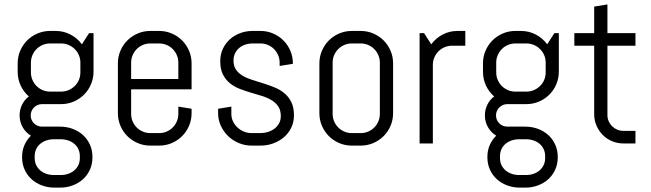

<svg xmlns="http://www.w3.org/2000/svg" viewBox="-20 -650 2950 870"><path d="M398.9 63Q398.9 93.3 387.5 118.7Q376 144 356 162.1Q335.9 180.2 309.1 190.2Q282.2 200.2 252 200.2H227.1Q196.8 200.2 169.9 190.2Q143.1 180.2 123 162.1Q103 144 91.6 118.7Q80.1 93.3 80.1 63V61Q80.1 31.7 90.8 7.3Q101.6 -17.1 120.1 -35.2Q96.7 -49.3 82.8 -73.5Q68.8 -97.7 68.8 -127Q68.8 -153.3 80.1 -176Q91.3 -198.7 110.8 -212.9Q87.4 -233.4 73.7 -262.2Q60.1 -291 60.1 -325.2V-362.8Q60.1 -393.1 71.5 -419.9Q83 -446.8 103 -466.8Q123 -486.8 149.9 -498.3Q176.8 -509.8 207 -509.8H231.9Q268.6 -509.8 299.6 -493.4Q330.6 -477.1 351.1 -449.2L383.8 -500H403.8V-325.2Q403.8 -294.9 392.3 -268.1Q380.9 -241.2 360.8 -221.2Q340.8 -201.2 314 -189.7Q287.1 -178.2 256.8 -178.2H169.9Q159.7 -178.2 150.4 -174.1Q141.1 -169.9 134 -163.1Q127 -156.2 123 -146.7Q119.1 -137.2 119.1 -127Q119.1 -116.7 123 -107.4Q127 -98.1 134 -91.1Q141.1 -84 150.4 -80.1Q159.7 -76.2 169.9 -76.2H252Q282.2 -76.2 309.1 -66.2Q335.9 -56.2 356 -38.1Q376 -20 387.5 5.4Q398.9 30.8 398.9 61V63ZM344.2 -366.2Q344.2 -384.3 337.4 -400.1Q330.6 -416 318.6 -427.7Q306.6 -439.5 290.8 -446.3Q274.9 -453.1 256.8 -453.1H207Q189 -453.1 173.1 -446.3Q157.2 -439.5 145.5 -427.7Q133.8 -416 127 -400.1Q120.1 -384.3 120.1 -366.2V-321.8Q120.1 -303.7 127 -287.8Q133.8 -272 145.5 -260.3Q157.2 -248.5 173.1 -241.7Q189 -234.9 207 -234.9H256.8Q274.9 -234.9 290.8 -241.7Q306.6 -248.5 318.6 -260.3Q330.6 -272 337.4 -287.8Q344.2 -303.7 344.2 -321.8ZM341.8 58.1Q341.8 40 335 25.6Q328.1 11.2 316.4 1.5Q304.7 -8.3 288.8 -13.7Q272.9 -19 254.9 -19H224.1Q206.1 -19 190.2 -13.7Q174.3 -8.3 162.6 1.5Q150.9 11.2 144 25.6Q137.2 40 137.2 58.1V65.9Q137.2 84 144 98.1Q150.9 112.3 162.6 122.3Q174.3 132.3 190.2 137.7Q206.1 143.1 224.1 143.1H254.9Q272.9 143.1 288.8 137.7Q304.7 132.3 316.4 122.3Q328.1 112.3 335 98.1Q341.8 84 341.8 65.9Z M848.1 -137.2Q848.1 -106.9 836.7 -80.1Q825.2 -53.2 805.2 -33.2Q785.2 -13.2 758.3 -1.7Q731.4 9.8 701.2 9.8H661.1Q630.9 9.8 604 -1.7Q577.1 -13.2 557.1 -33.2Q537.1 -53.2 525.6 -80.1Q514.2 -106.9 514.2 -137.2V-362.8Q514.2 -393.1 525.6 -419.9Q537.1 -446.8 557.1 -466.8Q577.1 -486.8 604 -498.3Q630.9 -509.8 661.1 -509.8H701.2Q731.4 -509.8 758.3 -498.3Q785.2 -486.8 805.2 -466.8Q825.2 -446.8 836.7 -419.9Q848.1 -393.1 848.1 -362.8V-245.1H574.2V-133.8Q574.2 -115.7 581.1 -99.9Q587.9 -84 599.6 -72.3Q611.3 -60.5 627.2 -53.7Q643.1 -46.9 661.1 -46.9H701.2Q719.2 -46.9 735.1 -53.7Q751 -60.5 762.7 -72.3Q774.4 -84 781.2 -99.9Q788.1 -115.7 788.1 -133.8V-167L848.1 -157.2V-137.2ZM788.1 -366.2Q788.1 -384.3 781.2 -400.1Q774.4 -416 762.7 -427.7Q751 -439.5 735.1 -446.3Q719.2 -453.1 701.2 -453.1H661.1Q643.1 -453.1 627.2 -446.3Q611.3 -439.5 599.6 -427.7Q587.9 -416 581.1 -400.1Q574.2 -384.3 574.2 -366.2V-292H788.1Z M1312 -127Q1312 -96.7 1299.8 -71.5Q1287.6 -46.4 1266.6 -28.3Q1245.6 -10.3 1218 -0.2Q1190.4 9.8 1160.2 9.8H1120.1Q1089.8 9.8 1062.3 -1.7Q1034.7 -13.2 1013.9 -33.2Q993.2 -53.2 980.7 -80.1Q968.3 -106.9 968.3 -137.2V-157.2L1028.3 -167V-133.8Q1028.3 -115.7 1035.9 -99.9Q1043.5 -84 1056.2 -72.3Q1068.8 -60.5 1085.4 -53.7Q1102.1 -46.9 1120.1 -46.9H1160.2Q1178.2 -46.9 1194.8 -52.2Q1211.4 -57.6 1224.4 -67.6Q1237.3 -77.6 1244.9 -91.8Q1252.4 -106 1252.4 -124Q1252.4 -150.9 1240.7 -168Q1229 -185.1 1209.7 -196.5Q1190.4 -208 1165.8 -215.6Q1141.1 -223.1 1115.2 -230.7Q1089.4 -238.3 1064.7 -248Q1040 -257.8 1020.8 -273.7Q1001.5 -289.6 989.7 -313.5Q978 -337.4 978 -373Q978 -403.3 989.7 -428.5Q1001.5 -453.6 1021.5 -471.7Q1041.5 -489.7 1068.1 -499.8Q1094.7 -509.8 1125 -509.8H1160.2Q1190.4 -509.8 1217.3 -498.3Q1244.1 -486.8 1264.2 -466.8Q1284.2 -446.8 1295.7 -419.9Q1307.1 -393.1 1307.1 -362.8V-360.8L1247.1 -351.1V-366.2Q1247.1 -384.3 1240.2 -400.1Q1233.4 -416 1221.7 -427.7Q1210 -439.5 1194.1 -446.3Q1178.2 -453.1 1160.2 -453.1H1125Q1106.9 -453.1 1091.1 -447.8Q1075.2 -442.4 1063.5 -432.4Q1051.8 -422.4 1044.9 -408.2Q1038.1 -394 1038.1 -376Q1038.1 -350.1 1049.8 -333.7Q1061.5 -317.4 1080.8 -306.2Q1100.1 -294.9 1124.8 -287.4Q1149.4 -279.8 1175 -271.7Q1200.7 -263.7 1225.3 -253.4Q1250 -243.2 1269.3 -227.1Q1288.6 -210.9 1300.3 -186.8Q1312 -162.6 1312 -127Z M1761.2 -137.2Q1761.2 -106.9 1749.8 -80.1Q1738.3 -53.2 1718.3 -33.2Q1698.2 -13.2 1671.4 -1.7Q1644.5 9.8 1614.3 9.8H1574.2Q1543.9 9.8 1517.1 -1.7Q1490.2 -13.2 1470.2 -33.2Q1450.2 -53.2 1438.7 -80.1Q1427.2 -106.9 1427.2 -137.2V-362.8Q1427.2 -393.1 1438.7 -419.9Q1450.2 -446.8 1470.2 -466.8Q1490.2 -486.8 1517.1 -498.3Q1543.9 -509.8 1574.2 -509.8H1614.3Q1644.5 -509.8 1671.4 -498.3Q1698.2 -486.8 1718.3 -466.8Q1738.3 -446.8 1749.8 -419.9Q1761.2 -393.1 1761.2 -362.8V-137.2ZM1701.2 -366.2Q1701.2 -384.3 1694.3 -400.1Q1687.5 -416 1675.8 -427.7Q1664.1 -439.5 1648.2 -446.3Q1632.3 -453.1 1614.3 -453.1H1574.2Q1556.2 -453.1 1540.3 -446.3Q1524.4 -439.5 1512.7 -427.7Q1501 -416 1494.1 -400.1Q1487.3 -384.3 1487.3 -366.2V-133.8Q1487.3 -115.7 1494.1 -99.9Q1501 -84 1512.7 -72.3Q1524.4 -60.5 1540.3 -53.7Q1556.2 -46.9 1574.2 -46.9H1614.3Q1632.3 -46.9 1648.2 -53.7Q1664.1 -60.5 1675.8 -72.3Q1687.5 -84 1694.3 -99.9Q1701.2 -115.7 1701.2 -133.8Z M2028.3 -442.9Q2010.3 -442.9 1994.4 -436Q1978.5 -429.2 1966.8 -417.5Q1955.1 -405.8 1948.2 -389.9Q1941.4 -374 1941.4 -356V0H1881.3V-500H1901.4L1934.1 -449.2Q1954.6 -477.1 1985.6 -493.4Q2016.6 -509.8 2053.2 -509.8H2088.4V-442.9Z M2507.3 63Q2507.3 93.3 2495.8 118.7Q2484.4 144 2464.4 162.1Q2444.3 180.2 2417.5 190.2Q2390.6 200.2 2360.4 200.2H2335.4Q2305.2 200.2 2278.3 190.2Q2251.5 180.2 2231.4 162.1Q2211.4 144 2200 118.7Q2188.5 93.3 2188.5 63V61Q2188.5 31.7 2199.2 7.3Q2210 -17.1 2228.5 -35.2Q2205.1 -49.3 2191.2 -73.5Q2177.2 -97.7 2177.2 -127Q2177.2 -153.3 2188.5 -176Q2199.7 -198.7 2219.2 -212.9Q2195.8 -233.4 2182.1 -262.2Q2168.5 -291 2168.5 -325.2V-362.8Q2168.5 -393.1 2179.9 -419.9Q2191.4 -446.8 2211.4 -466.8Q2231.4 -486.8 2258.3 -498.3Q2285.2 -509.8 2315.4 -509.8H2340.3Q2377 -509.8 2408 -493.4Q2439 -477.1 2459.5 -449.2L2492.2 -500H2512.2V-325.2Q2512.2 -294.9 2500.7 -268.1Q2489.3 -241.2 2469.2 -221.2Q2449.2 -201.2 2422.4 -189.7Q2395.5 -178.2 2365.2 -178.2H2278.3Q2268.1 -178.2 2258.8 -174.1Q2249.5 -169.9 2242.4 -163.1Q2235.4 -156.2 2231.4 -146.7Q2227.5 -137.2 2227.5 -127Q2227.5 -116.7 2231.4 -107.4Q2235.4 -98.1 2242.4 -91.1Q2249.5 -84 2258.8 -80.1Q2268.1 -76.2 2278.3 -76.2H2360.4Q2390.6 -76.2 2417.5 -66.2Q2444.3 -56.2 2464.4 -38.1Q2484.4 -20 2495.8 5.4Q2507.3 30.8 2507.3 61V63ZM2452.6 -366.2Q2452.6 -384.3 2445.8 -400.1Q2439 -416 2427 -427.7Q2415 -439.5 2399.2 -446.3Q2383.3 -453.1 2365.2 -453.1H2315.4Q2297.4 -453.1 2281.5 -446.3Q2265.6 -439.5 2253.9 -427.7Q2242.2 -416 2235.4 -400.1Q2228.5 -384.3 2228.5 -366.2V-321.8Q2228.5 -303.7 2235.4 -287.8Q2242.2 -272 2253.9 -260.3Q2265.6 -248.5 2281.5 -241.7Q2297.4 -234.9 2315.4 -234.9H2365.2Q2383.3 -234.9 2399.2 -241.7Q2415 -248.5 2427 -260.3Q2439 -272 2445.8 -287.8Q2452.6 -303.7 2452.6 -321.8ZM2450.2 58.1Q2450.2 40 2443.4 25.6Q2436.5 11.2 2424.8 1.5Q2413.1 -8.3 2397.2 -13.7Q2381.3 -19 2363.3 -19H2332.5Q2314.5 -19 2298.6 -13.7Q2282.7 -8.3 2271 1.5Q2259.3 11.2 2252.4 25.6Q2245.6 40 2245.6 58.1V65.9Q2245.6 84 2252.4 98.1Q2259.3 112.3 2271 122.3Q2282.7 132.3 2298.6 137.7Q2314.5 143.1 2332.5 143.1H2363.3Q2381.3 143.1 2397.2 137.7Q2413.1 132.3 2424.8 122.3Q2436.5 112.3 2443.4 98.1Q2450.2 84 2450.2 65.9Z M2804.7 0Q2777.3 0 2753.2 -10.3Q2729 -20.5 2711.2 -38.6Q2693.4 -56.6 2682.9 -80.6Q2672.4 -104.5 2672.4 -131.8V-442.9H2582.5V-500H2672.4V-620.1L2732.4 -629.9V-500H2859.4V-442.9H2732.4V-128.9Q2732.4 -113.8 2738 -100.8Q2743.7 -87.9 2753.4 -78.1Q2763.2 -68.4 2776.4 -62.7Q2789.6 -57.1 2804.7 -57.1H2859.4V0Z"/></svg>

Font: Abel
Style: Regular
Weight: 400
Designer: Matthew Desmond
Foundry: Matthew Desmond
Version: Version 1.002